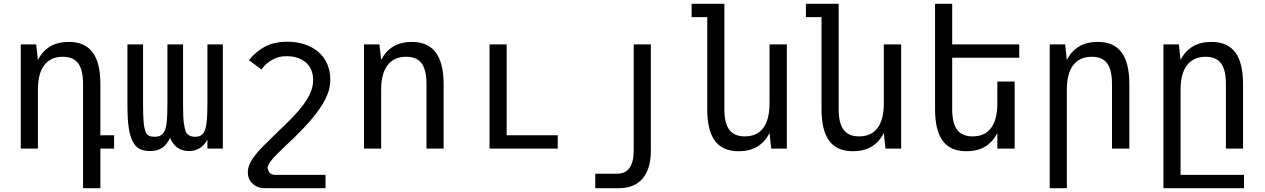

<svg xmlns="http://www.w3.org/2000/svg" viewBox="-20 -780 6640 1008"><path d="M416 -339Q416 -413 390.5 -447.5Q365 -482 310 -482Q246 -482 212.5 -438Q179 -394 179 -309V0H89V-547H170L179 -465Q227 -560 341 -560Q425 -560 466 -505.5Q507 -451 507 -339V-70H579V0H507V208H416Z M767 13Q737 13 714.5 2.5Q692 -8 677 -37Q663 -63 656 -108.5Q649 -154 649 -230V-547H731V-234Q731 -176 734 -140Q737 -104 746.5 -83Q756 -62 791 -62Q813 -62 825 -70Q837 -78 844 -92Q852 -108 855.5 -141Q859 -174 859 -234V-547H941V-234Q941 -161 945.5 -131.5Q950 -102 955 -89Q968 -62 1005 -62Q1026 -62 1037 -70.5Q1048 -79 1054 -92Q1062 -110 1065.5 -144.5Q1069 -179 1069 -234V-547H1150V0H1069V-47Q1036 13 972 13Q939 13 913.5 -3.5Q888 -20 873 -56Q856 -21 831.5 -4Q807 13 767 13Z M1371 208Q1330 208 1305 183Q1281 160 1281 125Q1281 90 1305.5 54Q1330 18 1369.5 -20.5Q1409 -59 1452 -101Q1486 -133 1516 -164Q1546 -195 1571 -228Q1596 -261 1610 -293.5Q1624 -326 1624 -361Q1624 -386 1615.5 -409.5Q1607 -433 1587 -451Q1548 -485 1485 -485Q1462 -485 1444.5 -480.5Q1427 -476 1411 -467Q1374 -447 1353 -415L1287 -464Q1322 -509 1371 -535Q1420 -561 1489 -561Q1536 -561 1578 -547.5Q1620 -534 1651 -508Q1682 -481 1698 -444Q1714 -407 1714 -364Q1714 -322 1700 -286.5Q1686 -251 1662 -215Q1637 -178 1608 -145Q1579 -112 1549 -82Q1540 -72 1522 -55Q1504 -38 1489 -24Q1463 1 1437.5 26Q1412 51 1399 69Q1385 89 1385 101Q1385 109 1393 123.5Q1401 138 1426 138H1689V208Z M1891 -547H1972L1981 -465Q2029 -560 2143 -560Q2309 -560 2309 -339V0H2219V-339Q2219 -413 2193.5 -447.5Q2168 -482 2112 -482Q2048 -482 2014.5 -437.5Q1981 -393 1981 -309V0H1891Z M2550 -547H2640V-70H2908V0H2550Z M3105 132H3219Q3307 132 3307 10V-547H3397V10Q3397 106 3354 157Q3311 208 3229 208H3105Z M3858 14Q3774 14 3733.5 -40.5Q3693 -95 3693 -207V-690H3611V-760H3783V-207Q3783 -133 3809 -98.5Q3835 -64 3890 -64Q3954 -64 3987 -108Q4020 -152 4020 -237V-547H4111V0H4029L4020 -82Q3972 14 3858 14Z M4458 14Q4374 14 4333.5 -40.5Q4293 -95 4293 -207V-690H4211V-760H4383V-207Q4383 -133 4409 -98.5Q4435 -64 4490 -64Q4554 -64 4587 -108Q4620 -152 4620 -237V-547H4711V0H4629L4620 -82Q4572 14 4458 14Z M5054 14Q4970 14 4929.5 -40.5Q4889 -95 4889 -207V-760H4979V-547H5331V-477H4979V-207Q4979 -133 5005 -98.5Q5031 -64 5086 -64Q5150 -64 5183 -108Q5216 -152 5216 -237V-352H5307V0H5216V-82Q5168 14 5054 14Z M5491 -547H5572L5581 -465Q5629 -560 5743 -560Q5827 -560 5868 -505.5Q5909 -451 5909 -339V0H5818V-339Q5818 -413 5792.5 -447.5Q5767 -482 5712 -482Q5648 -482 5614.5 -438Q5581 -394 5581 -309V208H5491Z M6088 -547H6169L6178 -465Q6226 -560 6340 -560Q6424 -560 6465 -505.5Q6506 -451 6506 -339V0H6416V-339Q6416 -413 6390.5 -447.5Q6365 -482 6310 -482Q6246 -482 6212 -438Q6178 -394 6178 -309V138H6511V208H6088Z"/></svg>

Font: PlemolJP35 Console
Style: Regular
Weight: 400
Version: v2.0.3; ttfautohint (v1.8.4.7-5d5b-dirty) -l 6 -r 45 -G 200 